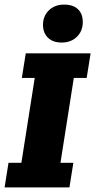

<svg xmlns="http://www.w3.org/2000/svg" viewBox="-20 -815 414 835"><path d="M0 0 17 -107H73L131 -476H75L92 -583H374L357 -476H301L243 -107H299L282 0ZM248 -630Q210 -630 188.5 -651Q167 -672 167 -707Q167 -745 192.5 -770Q218 -795 259 -795Q298 -795 319 -775Q340 -755 340 -719Q340 -680 314.5 -655Q289 -630 248 -630Z"/></svg>

Font: Rokkitt SemiBold ExtraBold
Style: Italic
Weight: 800
Italic angle: -9°
Version: Version 3.103